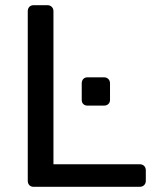

<svg xmlns="http://www.w3.org/2000/svg" viewBox="-20 -720 603 740"><path d="M110 0Q99 0 93 -6.5Q87 -13 87 -23V-677Q87 -687 93 -693.5Q99 -700 110 -700H163Q173 -700 179.5 -693.5Q186 -687 186 -677V-87H518Q529 -87 535.5 -80.5Q542 -74 542 -63V-23Q542 -13 535.5 -6.5Q529 0 518 0ZM317 -313Q307 -313 301 -319Q295 -325 295 -335V-399Q295 -409 301 -415.5Q307 -422 317 -422H381Q391 -422 397.5 -415.5Q404 -409 404 -399V-335Q404 -325 397.5 -319Q391 -313 381 -313Z"/></svg>

Font: Rubik Light
Style: Regular
Weight: 400
Version: Version 2.101